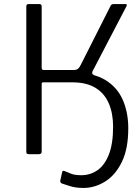

<svg xmlns="http://www.w3.org/2000/svg" viewBox="-20 -762 689 949"><path d="M122 0Q115 0 112.5 -3Q110 -6 110 -12V-730Q110 -742 121 -742H175Q186 -742 186 -730V-427Q186 -416 196 -416H345Q359 -416 367 -423.5Q375 -431 383 -449L527 -734Q531 -742 543 -742H600Q605 -742 606.5 -739Q608 -736 605 -731L437 -409Q435 -404 436 -399Q437 -394 445 -391L365 -355H193Q186 -355 186 -347V-12Q186 0 172 0ZM392 167Q354 167 324.5 157.5Q295 148 286 145Q282 143 279.5 139.5Q277 136 278 130L287 90Q288 80 298 83Q313 89 331 96.5Q349 104 382 104Q426 104 461.5 79.5Q497 55 518 2Q539 -51 539 -136Q539 -201 518 -250.5Q497 -300 452.5 -327.5Q408 -355 337 -355H236V-402H351Q443 -402 501.5 -366Q560 -330 587 -268Q614 -206 614 -128Q614 -27 582.5 38Q551 103 500 135Q449 167 392 167Z"/></svg>

Font: Libre Franklin Light
Style: Regular
Weight: 300
Designer: Pablo Impallari, Rodrigo Fuenzalida, Nhung Nguyen
Foundry: Impallari Type
Version: Version 3.000